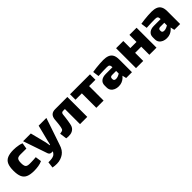

<svg xmlns="http://www.w3.org/2000/svg" viewBox="302 -1845 3387 3387"><g transform="rotate(-45 1995.5 -151.5)"><path d="M292 -511Q321 -511 356 -508Q391 -505 426 -497.5Q461 -490 490 -477L471 -364Q426 -364 390 -364.5Q354 -365 323 -365Q286 -365 264 -355.5Q242 -346 232.5 -321Q223 -296 223 -249Q223 -203 232.5 -177.5Q242 -152 264 -142.5Q286 -133 323 -133Q340 -133 365.5 -133.5Q391 -134 421 -135.5Q451 -137 481 -140L497 -26Q455 -5 400 3.5Q345 12 291 12Q196 12 139 -13.5Q82 -39 57.5 -96.5Q33 -154 33 -249Q33 -346 58 -403Q83 -460 140.5 -485.5Q198 -511 292 -511Z M1103 -497 936 -5Q918 56 892 94Q866 132 833.5 154.5Q801 177 761 191Q717 207 664.5 207.5Q612 208 561 198L575 82Q623 83 657.5 78Q692 73 716 60Q734 49 749 29Q764 9 774 -14L803 -81Q813 -106 821.5 -141Q830 -176 835 -201L910 -497ZM715 -497 790 -201Q794 -180 797.5 -158Q801 -136 804 -115H833L776 0H735Q714 0 698.5 -12Q683 -24 677 -43L522 -497Z M1613 -497V-377H1401Q1379 -377 1368 -367Q1357 -357 1354 -336Q1350 -297 1345 -257.5Q1340 -218 1334.5 -183.5Q1329 -149 1324 -125Q1314 -64 1280 -32.5Q1246 -1 1198 6.5Q1150 14 1096 5L1078 -128Q1099 -132 1116 -135Q1133 -138 1144.5 -146Q1156 -154 1161 -174Q1166 -188 1169.5 -207Q1173 -226 1176.5 -251.5Q1180 -277 1182.5 -306.5Q1185 -336 1188 -371Q1194 -433 1226.5 -465Q1259 -497 1323 -497ZM1626 -497V0H1445V-497Z M2033 -497V0H1852V-497ZM2191 -497V-361H1693V-497Z M2534 -511Q2601 -511 2647 -493Q2693 -475 2717 -433Q2741 -391 2741 -317V0H2596L2571 -107L2559 -125V-318Q2558 -349 2543.5 -362.5Q2529 -376 2491 -376Q2452 -376 2395 -374.5Q2338 -373 2276 -369L2260 -486Q2297 -493 2347 -498.5Q2397 -504 2446.5 -507.5Q2496 -511 2534 -511ZM2669 -305 2668 -213H2455Q2433 -212 2422 -201.5Q2411 -191 2411 -173V-154Q2411 -135 2423.5 -124.5Q2436 -114 2461 -114Q2486 -114 2514 -125Q2542 -136 2569 -155Q2596 -174 2616 -196V-132Q2608 -116 2591.5 -92Q2575 -68 2549 -43.5Q2523 -19 2486 -3Q2449 13 2400 13Q2355 13 2317 -3Q2279 -19 2256.5 -50Q2234 -81 2234 -128V-178Q2234 -238 2276.5 -271.5Q2319 -305 2392 -305Z M3022 -497V0H2842V-497ZM3184 -321V-202H3015V-321ZM3353 -497V0H3175V-497Z M3736 -511Q3803 -511 3849 -493Q3895 -475 3919 -433Q3943 -391 3943 -317V0H3798L3773 -107L3761 -125V-318Q3760 -349 3745.5 -362.5Q3731 -376 3693 -376Q3654 -376 3597 -374.5Q3540 -373 3478 -369L3462 -486Q3499 -493 3549 -498.5Q3599 -504 3648.5 -507.5Q3698 -511 3736 -511ZM3871 -305 3870 -213H3657Q3635 -212 3624 -201.5Q3613 -191 3613 -173V-154Q3613 -135 3625.5 -124.5Q3638 -114 3663 -114Q3688 -114 3716 -125Q3744 -136 3771 -155Q3798 -174 3818 -196V-132Q3810 -116 3793.5 -92Q3777 -68 3751 -43.5Q3725 -19 3688 -3Q3651 13 3602 13Q3557 13 3519 -3Q3481 -19 3458.5 -50Q3436 -81 3436 -128V-178Q3436 -238 3478.5 -271.5Q3521 -305 3594 -305Z"/></g></svg>

Font: Exo 2 ExtraBold
Style: Regular
Weight: 800
Designer: Natanael Gama
Foundry: Natanael Gama
Version: Version 2.010